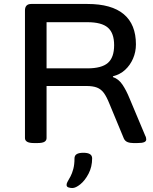

<svg xmlns="http://www.w3.org/2000/svg" viewBox="-20 -720 772 969"><path d="M152 2Q128 2 117 -4.5Q106 -11 106 -23V-667Q106 -700 138 -700H421Q543 -700 604.5 -648.5Q666 -597 666 -496Q666 -458 651.5 -424.5Q637 -391 611.5 -367.5Q586 -344 550 -335V-331Q578 -322 597.5 -293.5Q617 -265 634 -223L713 -35Q716 -30 717 -24.5Q718 -19 718 -16Q718 -7 707.5 -2.5Q697 2 672 2H653Q636 2 623.5 -3Q611 -8 605 -21L532 -197Q518 -232 504 -251Q490 -270 469.5 -278Q449 -286 416 -286H215V-23Q215 -11 204.5 -4.5Q194 2 168 2ZM215 -375H421Q493 -375 524.5 -402.5Q556 -430 556 -492Q556 -553 524.5 -580.5Q493 -608 421 -608H215ZM345 229Q336 229 326 226Q316 223 316 213Q316 205 322 195Q328 185 336 170Q344 155 350 132.5Q356 110 356 79Q356 65 367 58Q378 51 401 51Q445 51 445 79Q445 122 427 156.5Q409 191 385.5 210Q362 229 345 229Z"/></svg>

Font: Asap Expanded Medium
Style: Regular
Weight: 500
Width: 7
Designer: Pablo Cosgaya
Foundry: Omnibus-Type
Version: Version 3.001